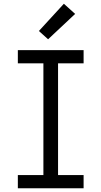

<svg xmlns="http://www.w3.org/2000/svg" viewBox="-20 -1002 540 1022"><path d="M75 0V-70H211V-665H75V-735H425V-665H289V-70H425V0ZM236 -793 187 -837 320 -982 380 -928Z"/></svg>

Font: Iosevka Slab
Style: Regular
Weight: 400
Monospace: yes
Designer: Belleve Invis
Foundry: Belleve Invis
Version: Version 11.2.4; ttfautohint (v1.8.3)